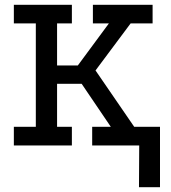

<svg xmlns="http://www.w3.org/2000/svg" viewBox="-20 -609 716 804"><path d="M562 175 563 0H468V-78H650V175ZM38 -589H281V-511H219V-335H306L436 -511H369V-589H619V-511H527L380 -314L542 -78H642V0H366V-78H444L322 -258H219V-78H281V0H38V-78H130V-511H38Z"/></svg>

Font: Podkova Medium
Style: Regular
Weight: 500
Designer: Ilya Yudin
Foundry: Cyreal (www.cyreal.org)
Version: Version 2.103